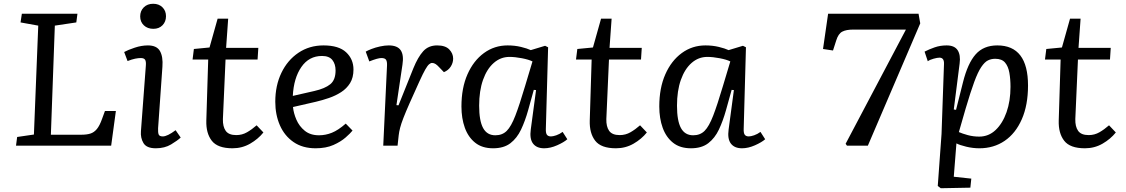

<svg xmlns="http://www.w3.org/2000/svg" viewBox="-20 -773 5977 1019"><path d="M71 -46 160 -59 183 -637 89 -654 96 -700H391L385 -654L271 -637L250 -58H412Q440 -58 459.5 -64Q479 -70 494 -88Q509 -106 522 -143L537 -184H595L570 0H65Z M724 -686Q724 -715 743 -734Q762 -753 793 -753Q823 -753 842 -734.5Q861 -716 861 -687Q861 -658 842.5 -639Q824 -620 794 -620Q763 -620 743.5 -638.5Q724 -657 724 -686ZM754 -424Q756 -447 750 -456Q744 -465 727 -465Q714 -465 697 -461.5Q680 -458 657 -449L639 -497Q659 -508 695 -520Q731 -532 765 -532Q812 -532 829 -502Q846 -472 842 -419L819 -92Q818 -70 822 -59.5Q826 -49 844 -49Q868 -49 912 -82L939 -43Q922 -27 888 -6.5Q854 14 807 14Q758 14 741.5 -13.5Q725 -41 728 -77Z M1009 -513 1092 -521 1135 -674H1191L1180 -519H1351L1347 -457H1177L1163 -141Q1162 -101 1178 -78.5Q1194 -56 1234 -56Q1265 -56 1291 -71Q1317 -86 1342 -108L1378 -70Q1350 -35 1307.5 -10.5Q1265 14 1214 14Q1135 14 1104 -26Q1073 -66 1075 -133L1085 -457H1002Z M1697 -532Q1778 -532 1817 -495.5Q1856 -459 1856 -404Q1856 -361 1838 -332Q1820 -303 1790.5 -284Q1761 -265 1726 -253Q1691 -241 1657 -233L1535 -205Q1538 -173 1553 -138Q1568 -103 1597.5 -79Q1627 -55 1673 -55Q1708 -55 1741.5 -68.5Q1775 -82 1815 -117L1851 -80Q1840 -66 1814.5 -43.5Q1789 -21 1749.5 -3.5Q1710 14 1655 14Q1586 14 1538 -19Q1490 -52 1465.5 -108Q1441 -164 1441 -233Q1441 -319 1473.5 -386.5Q1506 -454 1564 -493Q1622 -532 1697 -532ZM1761 -399Q1761 -433 1744 -454.5Q1727 -476 1689 -476Q1620 -476 1579.5 -417.5Q1539 -359 1534 -264L1648 -290Q1705 -303 1733 -326Q1761 -349 1761 -399Z M2034 -425Q2035 -446 2029 -455.5Q2023 -465 2004 -465Q1985 -465 1940 -447L1921 -499Q1931 -505 1951.5 -513Q1972 -521 1997 -526.5Q2022 -532 2043 -532Q2089 -532 2106.5 -506.5Q2124 -481 2116 -430L2084 -215L2095 -214L2174 -411Q2198 -470 2226 -501Q2254 -532 2300 -532Q2344 -532 2364.5 -510.5Q2385 -489 2385 -462Q2385 -440 2372.5 -420Q2360 -400 2336 -390L2310 -417Q2301 -427 2292 -433Q2283 -439 2273 -439Q2266 -439 2257.5 -432Q2249 -425 2237 -404Q2225 -383 2205 -339Q2174 -271 2153.5 -224.5Q2133 -178 2121 -147Q2109 -116 2103.5 -94.5Q2098 -73 2096 -55L2090 0H2014Z M2877 -90Q2876 -67 2882.5 -58Q2889 -49 2904 -49Q2915 -49 2932.5 -55Q2950 -61 2966 -73L2991 -34Q2973 -18 2937 -2Q2901 14 2868 14Q2828 14 2809 -11Q2790 -36 2797 -86L2825 -295L2813 -296L2783 -188Q2767 -131 2745.5 -85.5Q2724 -40 2689 -13Q2654 14 2597 14Q2539 14 2502 -15.5Q2465 -45 2447 -95Q2429 -145 2429 -208Q2429 -306 2461 -378.5Q2493 -451 2548.5 -491.5Q2604 -532 2674 -532Q2712 -532 2745 -524Q2778 -516 2797 -507L2873 -530L2889 -522ZM2609 -55Q2646 -55 2669.5 -78.5Q2693 -102 2715 -159Q2737 -216 2767 -317L2806 -447Q2786 -457 2749.5 -464Q2713 -471 2684 -471Q2637 -471 2600.5 -439Q2564 -407 2543.5 -349Q2523 -291 2523 -212Q2523 -132 2544 -93.5Q2565 -55 2609 -55Z M3044 -513 3127 -521 3170 -674H3226L3215 -519H3386L3382 -457H3212L3198 -141Q3197 -101 3213 -78.5Q3229 -56 3269 -56Q3300 -56 3326 -71Q3352 -86 3377 -108L3413 -70Q3385 -35 3342.5 -10.5Q3300 14 3249 14Q3170 14 3139 -26Q3108 -66 3110 -133L3120 -457H3037Z M3927 -90Q3926 -67 3932.5 -58Q3939 -49 3954 -49Q3965 -49 3982.5 -55Q4000 -61 4016 -73L4041 -34Q4023 -18 3987 -2Q3951 14 3918 14Q3878 14 3859 -11Q3840 -36 3847 -86L3875 -295L3863 -296L3833 -188Q3817 -131 3795.5 -85.5Q3774 -40 3739 -13Q3704 14 3647 14Q3589 14 3552 -15.5Q3515 -45 3497 -95Q3479 -145 3479 -208Q3479 -306 3511 -378.5Q3543 -451 3598.5 -491.5Q3654 -532 3724 -532Q3762 -532 3795 -524Q3828 -516 3847 -507L3923 -530L3939 -522ZM3659 -55Q3696 -55 3719.5 -78.5Q3743 -102 3765 -159Q3787 -216 3817 -317L3856 -447Q3836 -457 3799.5 -464Q3763 -471 3734 -471Q3687 -471 3650.5 -439Q3614 -407 3593.5 -349Q3573 -291 3573 -212Q3573 -132 3594 -93.5Q3615 -55 3659 -55Z M4475 0 4468 -10 4788 -616H4508Q4471 -616 4450 -605Q4429 -594 4418 -558L4401 -505L4348 -513L4375 -700H4855L4864 -649L4586 0Z M4990 -432Q4992 -467 4966 -467Q4955 -467 4935 -461.5Q4915 -456 4904 -448L4887 -499Q4910 -511 4940 -521.5Q4970 -532 5004 -532Q5046 -532 5062.5 -506.5Q5079 -481 5073 -436L5042 -192L5054 -190L5091 -337Q5116 -437 5158 -484.5Q5200 -532 5273 -532Q5436 -532 5436 -319Q5436 -215 5403 -140Q5370 -65 5312 -25.5Q5254 14 5178 14Q5143 14 5108 5.5Q5073 -3 5056 -12L5042 165L5135 175L5130 223L4973 226L4957 214L4977 -62ZM5262 -461Q5241 -461 5223.5 -452.5Q5206 -444 5188 -417.5Q5170 -391 5150.5 -338Q5131 -285 5105 -197L5069 -72Q5087 -64 5116 -56Q5145 -48 5177 -48Q5227 -48 5264 -83Q5301 -118 5322 -177.5Q5343 -237 5343 -312Q5343 -353 5337 -387Q5331 -421 5314 -441Q5297 -461 5262 -461Z M5533 -513 5616 -521 5659 -674H5715L5704 -519H5875L5871 -457H5701L5687 -141Q5686 -101 5702 -78.5Q5718 -56 5758 -56Q5789 -56 5815 -71Q5841 -86 5866 -108L5902 -70Q5874 -35 5831.5 -10.5Q5789 14 5738 14Q5659 14 5628 -26Q5597 -66 5599 -133L5609 -457H5526Z"/></svg>

Font: Literata 7pt
Style: Italic
Weight: 400
Italic angle: -2°
Designer: Latin by Veronika Burian and Jose Scaglione. Greek by Irene Vlachou. Cyrillic by Vera Evstafieva
Foundry: TypeTogether
Version: Version 3.002